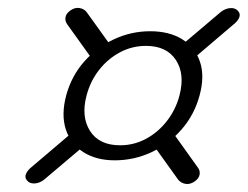

<svg xmlns="http://www.w3.org/2000/svg" viewBox="-20 -582 626 485"><path d="M270.1 -177Q318.5 -177 362.4 -197.4Q406.2 -217.9 438.5 -254.8Q470.8 -291.7 484 -340.4Q497.5 -389.5 485.1 -426.1Q472.7 -462.6 440.1 -482.9Q407.4 -503.1 359.3 -503.1Q311.7 -503.1 268.2 -482.9Q224.8 -462.7 192.8 -426.6Q160.9 -390.5 147.4 -341.8Q134.2 -292.7 146.1 -255.6Q158.1 -218.6 190.4 -197.8Q222.8 -177 270.1 -177ZM283.3 -215Q230.5 -215 207.5 -251.1Q184.4 -287.3 198.7 -341Q208.3 -377.2 230.2 -405.2Q252.1 -433.3 282.8 -449.7Q313.5 -466.1 348.7 -466.1Q401 -466.1 424.3 -430.5Q447.6 -394.9 433.4 -341Q424 -305.3 401.9 -276.7Q379.8 -248.1 349.1 -231.5Q318.5 -215 283.3 -215ZM471 -123.2Q482.8 -131.1 484.3 -141.4Q485.8 -151.7 479.2 -159.6L412.6 -252.8L364.1 -220.1L430.7 -127.3Q437.8 -119.4 448.8 -117.5Q459.7 -115.7 471 -123.2ZM158.3 -555.9Q146.7 -548 145.3 -537.8Q144 -527.7 150.6 -519.5L217.2 -426.6L265.2 -459.1L198.6 -551.8Q192.3 -559.7 180.9 -561.7Q169.6 -563.7 158.3 -555.9ZM48.4 -126Q54.8 -118.1 67.1 -118.6Q79.5 -119.1 91.1 -127.9L200.6 -220.6L170.5 -254.2L61.1 -161.2Q50.1 -152.7 45.8 -143.1Q41.6 -133.6 48.4 -126ZM581.4 -554.2Q574.8 -562.1 562.6 -561.6Q550.3 -561.1 538.5 -552.4L429.3 -459.9L459.3 -426L568.4 -519Q579.7 -527.5 584 -537Q588.2 -546.6 581.4 -554.2Z"/></svg>

Font: Fraunces Wonky
Style: Italic
Weight: 900
Italic angle: -16°
Version: Version 1.000;[b76b70a41]